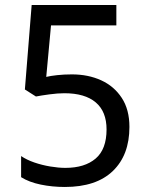

<svg xmlns="http://www.w3.org/2000/svg" viewBox="-20 -734 591 764"><path d="M238 10Q188 10 142 0.5Q96 -9 64 -29V-113Q86 -98 116.5 -87.5Q147 -77 180 -71.5Q213 -66 240 -66Q317 -66 360.5 -103Q404 -140 404 -219Q404 -290 361 -326.5Q318 -363 236 -363Q210 -363 176.5 -358.5Q143 -354 123 -350L79 -378L106 -714H443V-633H183L164 -428Q180 -432 207.5 -435Q235 -438 266 -438Q331 -438 382.5 -414.5Q434 -391 464.5 -344.5Q495 -298 495 -229Q495 -117 429 -53.5Q363 10 238 10Z"/></svg>

Font: hexukannada05
Style: Book
Weight: 400
Designer: Jelle Bosma - Monotype Design Team
Foundry: Monotype Imaging Inc.
Version: Version 2.003